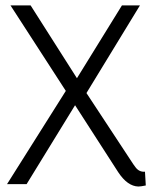

<svg xmlns="http://www.w3.org/2000/svg" viewBox="-20 -679 561 708"><path d="M514.6 -45.9Q493.2 -43.9 479.5 -62.5Q475.6 -67.4 471.7 -73.2L298.8 -335.9L496.1 -659.2H429.7L263.7 -390.6L92.8 -659.2H18.6L222.7 -343.8L5.9 0H78.1L256.8 -291L416 -43.9Q450.2 7.8 490.2 8.8Q499 8.8 517.6 4.9Z"/></svg>

Font: Yaldevi Colombo
Style: Regular
Weight: 400
Designer: Sol Matas, Denzil Rajitha, Kosala Senevirathne and Pathum Egodawatta
Foundry: Mooniak
Version: Version 1.020 ; ttfautohint (v1.6)